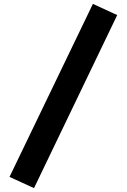

<svg xmlns="http://www.w3.org/2000/svg" viewBox="-20 -858 655 993"><path d="M155.9 114.9 29.2 56.9 460.5 -837.9 586.2 -780Z"/></svg>

Font: FiraCode Nerd Font Mono
Style: Bold
Weight: 700
Monospace: yes
Designer: Carrois Corporate, Edenspiekermann AG, Nikita Prokopov
Foundry: Carrois Corporate, Edenspiekermann AG, Nikita Prokopov
Version: Version 6.002;Nerd Fonts 3.3.0